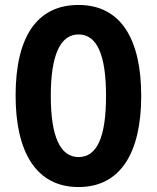

<svg xmlns="http://www.w3.org/2000/svg" viewBox="-20 -745 633 775"><path d="M550 -358C550 -585 469 -725 297 -725C131 -725 43 -599 43 -359C43 -133 125 10 297 10C468 10 550 -131 550 -358ZM185 -358C185 -522 223 -606 297 -606C371 -606 408 -525 408 -358C408 -190 371 -111 297 -111C223 -111 185 -194 185 -358Z"/></svg>

Font: Noto Sans Armenian ExtraCondensed
Style: Regular
Weight: 400
Width: 2
Designer: Monotype Design Team
Foundry: Monotype Imaging Inc.
Version: Version 2.008